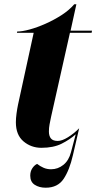

<svg xmlns="http://www.w3.org/2000/svg" viewBox="-20 -679 449 895"><path d="M193 196Q163 196 142 182.5Q121 169 121 140Q121 120 130.5 105.5Q140 91 153 85Q167 96 183 103Q199 110 218 110Q250 110 275.5 89.5Q301 69 311 30L333 -53Q305 -28 267 -9Q229 10 173 10Q125 10 89.5 -20Q54 -50 54 -109Q54 -127 57 -149.5Q60 -172 64 -191L137 -526H59L60 -532Q83 -532 118 -541.5Q153 -551 192.5 -568.5Q232 -586 267.5 -609Q303 -632 326 -659H336L309 -536H409L407 -526H306L218 -134Q214 -115 211 -99Q208 -83 208 -66Q208 -45 217.5 -33.5Q227 -22 249 -22Q269 -22 296.5 -39Q324 -56 349 -81L320 44Q304 114 276.5 155Q249 196 193 196Z"/></svg>

Font: Noto Serif Display ExtraCondensed Black
Style: Italic
Weight: 900
Width: 2
Italic angle: -12°
Designer: Monotype Design Team
Foundry: Monotype Imaging Inc.
Version: Version 2.009